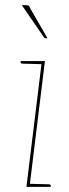

<svg xmlns="http://www.w3.org/2000/svg" viewBox="-20 -728 269 748"><path d="M83 0 143 -490H155L95 0ZM92 0 94 -12 171 -10Q173 -10 175.5 -8.5Q178 -7 178 -5L177 0ZM146 -490 144 -478 67 -480Q65 -480 62.5 -481.5Q60 -483 60 -485L61 -490ZM65 -708H78Q87 -708 91 -706Q95 -704 97 -697L165 -579H158Q156 -579 154 -580Q152 -581 151 -583Z"/></svg>

Font: Aleo Thin
Style: Italic
Weight: 250
Italic angle: -7°
Designer: Alessio Laiso
Foundry: Alessio Laiso
Version: Version 2.001;gftools[0.9.29]